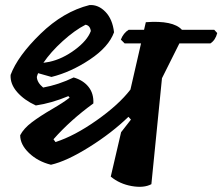

<svg xmlns="http://www.w3.org/2000/svg" viewBox="-20 -741 881 761"><path d="M829 -623 841 -610Q834 -582 814 -569H691L622 -431L580 -11Q550 5 502 -3.5Q454 -12 419 -41L460 -217L499 -267L489 -278Q423 -214 333.5 -158Q244 -102 182 -88Q130 -101 95 -134.5Q60 -168 60 -205Q74 -232 106.5 -256.5Q139 -281 185.5 -308Q232 -335 256 -354L251 -360Q184 -332 122 -323Q76 -344 48 -376Q20 -408 22 -444Q50 -519 140.5 -607Q231 -695 335 -721Q370 -723 398 -694Q426 -665 432 -613Q411 -555 336 -505Q261 -455 184 -436L131 -451Q127 -441 126 -436Q127 -414 151 -394Q212 -405 272 -434Q310 -423 331 -396.5Q352 -370 350 -331Q259 -265 192 -189L200 -178Q275 -202 363 -264Q451 -326 497 -386L539 -569H474L459 -584Q469 -610 490 -623H551L558 -653Q666 -661 701 -623ZM152 -492 176 -496Q227 -507 276.5 -543.5Q326 -580 340 -618Q337 -640 319 -643Q276 -621 228.5 -578Q181 -535 152 -492Z"/></svg>

Font: Tillana SemiBold
Style: Regular
Weight: 600
Designer: Lipi Raval (Devanagari, Latin), Jonny Pinhorn (Latin)
Foundry: Indian Type Foundry
Version: Version 2.003;PS 1.0;hotconv 1.0.79;makeotf.lib2.5.61930; tt